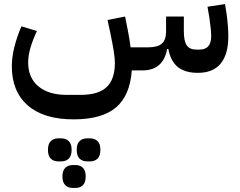

<svg xmlns="http://www.w3.org/2000/svg" viewBox="-20 -345 1178 941"><path d="M950 12Q886 12 851 -17Q816 -46 805 -105H799Q790 -53 759.5 -26.5Q729 0 679 0H626Q617 124 548 182Q479 240 341 240Q195 240 116.5 172Q38 104 38 -20Q38 -65 50.5 -115Q63 -165 85 -216L161 -193Q142 -153 130 -113.5Q118 -74 118 -39Q118 36 168 78Q218 120 307 120H375Q462 120 502.5 82Q543 44 543 -37Q543 -60 537.5 -94.5Q532 -129 521 -182L507 -247L593 -264L606 -199Q611 -173 614.5 -152Q618 -131 620 -113H706Q752 -113 773 -131Q794 -149 794 -192V-264H881V-192Q881 -143 895.5 -122.5Q910 -102 942 -102H958Q1015 -102 1015 -167Q1015 -199 1006 -259L997 -312L1083 -325L1091 -273Q1095 -243 1097 -216Q1099 -189 1099 -167Q1099 -79 1061.5 -33.5Q1024 12 950 12ZM407 446Q384 446 370 432.5Q356 419 356 389Q356 360 370 346.5Q384 333 407 333H421Q444 333 458 346.5Q472 360 472 389Q472 419 458 432.5Q444 446 421 446ZM336 576Q314 576 300 562.5Q286 549 286 520Q286 491 300 477.5Q314 464 336 464H351Q373 464 386.5 477.5Q400 491 400 520Q400 549 386.5 562.5Q373 576 351 576ZM265 446Q243 446 229 432.5Q215 419 215 389Q215 360 229 346.5Q243 333 265 333H280Q303 333 317 346.5Q331 360 331 389Q331 419 317 432.5Q303 446 280 446Z"/></svg>

Font: IBM Plex Arabic Medium
Style: Regular
Weight: 500
Designer: Mike Abbink, Paul van der Laan, Pieter van Rosmalen, Wael Morcos, Khajak Apelian
Foundry: Bold Monday
Version: Version 1.0